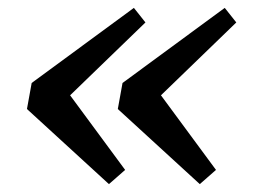

<svg xmlns="http://www.w3.org/2000/svg" viewBox="-20 -495 650 485"><path d="M255.2 -29.9 296.1 -65.8 130.8 -289.9 116.6 -215.1 347.4 -438.3 318.2 -475.1 60 -285.4 48.1 -219.6 255.2 -29.9ZM484.7 -29.9 525.6 -65.8 360.3 -289.9 346.1 -215.1 576.9 -438.3 547.7 -475.1 289.5 -285.4 277.6 -219.6 484.7 -29.9Z"/></svg>

Font: Source Serif 4 Variable
Style: Italic
Weight: 400
Italic angle: -12°
Designer: Frank Grießhammer
Foundry: Adobe Systems Incorporated
Version: Version 4.004;hotconv 1.0.116;makeotfexe 2.5.65601